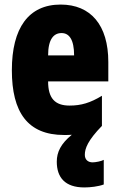

<svg xmlns="http://www.w3.org/2000/svg" viewBox="-20 -582 522 842"><path d="M352 97C352 69 365 34 427 -30V-162C376 -131 336 -119 285 -119C221 -119 191 -151 191 -225H455V-310C455 -472 378 -562 246 -562C105 -562 32 -459 32 -274C32 -90 101 10 261 10C273 10 284 10 295 9C247 48 229 85 229 127C229 196 265 240 350 240C376 240 411 236 435 227V119C425 125 399 130 386 130C367 130 352 119 352 97ZM250 -437C283 -437 305 -409 305 -339H191C191 -411 216 -437 250 -437Z"/></svg>

Font: Noto Sans Arabic ExtCond Blk
Style: Regular
Weight: 900
Width: 2
Designer: Monotype Design Team, Nadine Chahine, Nizar Qandah and Khaled Hosny
Foundry: Monotype Imaging Inc.
Version: Version 2.012